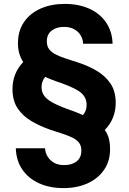

<svg xmlns="http://www.w3.org/2000/svg" viewBox="-20 -732 659 984"><path d="M305 232Q235 232 180.5 207.5Q126 183 94.5 137Q63 91 61 28H211Q212 51 224 70.5Q236 90 257 102Q278 114 307 114Q346 115 371.5 96Q397 77 397 40Q397 15 385 -0.5Q373 -16 351.5 -26.5Q330 -37 301 -46.5Q272 -56 238 -67Q186 -85 141.5 -111Q97 -137 70.5 -176.5Q44 -216 44 -276Q44 -316 58 -351Q72 -386 99 -414Q86 -434 79 -457.5Q72 -481 72 -510Q72 -574 103 -619Q134 -664 188 -688Q242 -712 312 -712Q383 -712 437.5 -687.5Q492 -663 523.5 -617Q555 -571 557 -508H406Q405 -531 393.5 -550.5Q382 -570 360.5 -582Q339 -594 310 -594Q272 -595 246 -576Q220 -557 220 -520Q220 -495 232 -479.5Q244 -464 265.5 -453Q287 -442 316 -432.5Q345 -423 379 -412Q432 -395 476 -369Q520 -343 546.5 -303.5Q573 -264 573 -204Q573 -165 559 -129.5Q545 -94 517 -66Q531 -47 537.5 -23Q544 1 544 30Q545 92 514 137.5Q483 183 429 207.5Q375 232 305 232ZM405 -142Q414 -152 419 -165.5Q424 -179 424 -194Q424 -218 413 -236Q402 -254 381 -267Q360 -280 331 -292Q302 -304 266 -316Q248 -322 235.5 -327.5Q223 -333 212 -338Q203 -328 198 -315Q193 -302 193 -286Q193 -267 200 -252.5Q207 -238 220.5 -226Q234 -214 253.5 -204Q273 -194 297.5 -184Q322 -174 351 -164Q365 -159 378.5 -153.5Q392 -148 405 -142Z"/></svg>

Font: DM Sans 17pt ExtraBold
Style: Regular
Weight: 800
Version: Version 4.004;gftools[0.9.30]